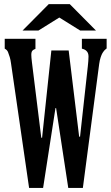

<svg xmlns="http://www.w3.org/2000/svg" viewBox="-20 -899 540 931"><path d="M318.4 -878.9 445.3 -751H368.7L267.6 -814L166.5 -751H89.4L216.3 -878.9ZM151.9 -710.9V-662.1Q148.4 -660.6 144.8 -658.9Q141.1 -657.2 138.2 -654.3Q131.8 -648.9 131.8 -633.3Q131.8 -621.6 134.8 -597.2L180.2 -231H184.1L229 -654.3H313L363.8 -236.3H368.2L405.8 -577.1Q407.2 -589.8 408.2 -603Q409.2 -616.2 409.2 -625Q409.2 -643.1 398.9 -652.3Q391.6 -659.7 377 -663.1V-710.9H497.1V-664.1Q488.8 -657.7 484.4 -652.6Q480 -647.5 477.1 -642.1Q472.7 -634.8 468 -620.8Q463.4 -606.9 460.9 -588.4L381.8 12.2H311L252 -375H249L189 12.2H121.1L33.2 -593.3Q31.2 -608.9 27.3 -622.1Q23.4 -635.3 19 -646Q15.1 -656.7 2.9 -663.1V-710.9Z"/></svg>

Font: BIZ UDMincho
Style: Bold
Weight: 700
Monospace: yes
Designer: TypeBank Co., Ltd.
Foundry: Morisawa Inc.
Version: Version 1.06